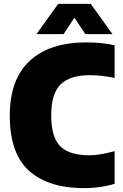

<svg xmlns="http://www.w3.org/2000/svg" viewBox="-20 -971 640 1001"><path d="M420 10Q232.5 10 131.8 -80.2Q31 -170.5 31 -368Q31 -557.5 135 -653.8Q239 -750 429.5 -750Q509.5 -750 577.5 -735V-565Q547 -571 514.8 -575Q482.5 -579 448 -579Q345 -579 296 -531Q247 -483 247 -370Q247 -254.5 294.5 -208Q342 -161.5 445.5 -161.5Q475.5 -161.5 509.2 -167.5Q543 -173.5 577.5 -183V-13Q546 -2.5 503.5 3.8Q461 10 420 10ZM170 -793 283.5 -951H453L566.5 -793H425L368 -879L311.5 -793Z"/></svg>

Font: Encode Sans SmCnd Black
Style: Regular
Weight: 900
Width: 4
Designer: Multiple Designers
Foundry: Impallari Type
Version: Version 3.002; ttfautohint (v1.8.3) -l 8 -r 50 -G 200 -x 14 